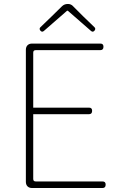

<svg xmlns="http://www.w3.org/2000/svg" viewBox="-20 -945 602 965"><path d="M110 -363V-31C110 -12 122 0 141 0H310H495C506 0 511 -6 511 -17C511 -28 506 -33 495 -33H160C151 -33 147 -37 147 -46V-371H427C438 -371 443 -377 443 -388C443 -399 438 -404 427 -404H147V-680C147 -689 151 -693 160 -693H484C495 -693 500 -699 500 -710C500 -721 495 -726 484 -726H141C122 -726 110 -714 110 -695ZM399 -862 345 -916C340 -921 331 -925 323 -925H320C309 -925 299 -921 291 -913L239 -862L183 -808C178 -803 178 -797 183 -791C188 -785 194 -784 200 -789L317 -891H321L438 -789C444 -784 450 -785 455 -791C460 -797 460 -803 455 -808Z"/></svg>

Font: GenSenRounded2 TW EL
Style: Regular
Weight: 250
Version: Version 2.100;PS 2.1;hotconv 16.6.51;makeotf.lib2.5.65220 DE